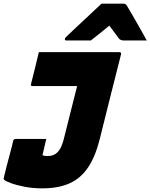

<svg xmlns="http://www.w3.org/2000/svg" viewBox="-72 -833 825 1053"><path d="M141 -547H583Q594 -547 592 -536Q562 -417 532.5 -300.5Q503 -184 476 -74Q452 24 411.5 84.5Q371 145 309.5 172.5Q248 200 160 200Q107 200 61.5 191Q16 182 -13 171Q-42 160 -48 154Q-54 148 -51 141Q-45 115 -36.5 82Q-28 49 -19.5 17.5Q-11 -14 -5.5 -35.5Q0 -57 0 -60Q3 -71 14 -71H182L177 -51Q172 -30 167.5 -10Q163 10 161 18Q171 23 189 23Q224 23 245 0.5Q266 -22 278 -71Q297 -145 314.5 -216.5Q332 -288 351 -361H106Q95 -361 98 -372Q109 -416 120 -459.5Q131 -503 141 -547ZM485 -813H602Q613 -813 617.5 -809.5Q622 -806 628 -795Q634 -785 646.5 -763.5Q659 -742 674.5 -715Q690 -688 705.5 -660.5Q721 -633 733 -611H607Q589 -611 580 -622Q574 -630 562 -646.5Q550 -663 528 -692H527Q493 -664 469.5 -645Q446 -626 426 -611H293Q282 -611 284 -620Q285 -625 289 -629Q293 -633 309 -648Q323 -662 347.5 -684.5Q372 -707 398.5 -732Q425 -757 448.5 -779Q472 -801 485 -813Z"/></svg>

Font: Recursive Mn Lnr St Blk
Style: Italic
Weight: 900
Italic angle: -15°
Monospace: yes
Version: Version 1.079;hotconv 1.0.112;makeotfexe 2.5.65598; ttfautoh